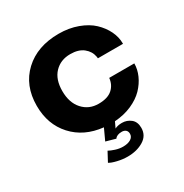

<svg xmlns="http://www.w3.org/2000/svg" viewBox="-172 -676 977 1020"><g transform="rotate(-30 316.5 -166.5)"><path d="M382.3 37.1Q412.6 37.1 435.8 55.7Q459 74.2 459 111.3Q459 158.2 418.2 183.1Q377.4 208 320.3 208Q290 208 258.1 200.4Q226.1 192.9 212.4 183.6L242.7 127Q256.3 134.8 279.5 142.3Q302.7 149.9 325.7 149.9Q355 149.9 373 138.9Q391.1 127.9 391.1 108.4Q391.1 93.3 381.8 85.4Q372.6 77.6 357.9 77.6Q327.1 77.6 315.4 95.2L256.3 78.6L288.1 9.8Q173.3 -2.4 104.7 -77.6Q36.1 -152.8 36.1 -267.1Q36.1 -391.1 116.2 -466.1Q196.3 -541 328.1 -541Q390.6 -541 443.1 -521.7Q495.6 -502.4 528.6 -471.2Q561.5 -439.9 579.6 -402.6Q597.7 -365.2 597.7 -327.6V-323.7H443.8Q443.8 -329.1 442.4 -335Q436 -369.6 406.7 -393.1Q377.4 -416.5 327.1 -416.5Q267.6 -416.5 230.2 -377.4Q192.9 -338.4 192.9 -267.1Q192.9 -195.8 230.5 -154.1Q268.1 -112.3 327.1 -112.3Q382.8 -112.3 411.4 -137.7Q439.9 -163.1 443.8 -203.6H597.7Q597.7 -167.5 581.8 -131.6Q565.9 -95.7 536.4 -64.9Q506.8 -34.2 459.7 -13.4Q412.6 7.3 355 11.2L338.4 46.4Q356 37.1 382.3 37.1Z"/></g></svg>

Font: Epilogue
Style: Bold
Weight: 700
Designer: Tyler Finck
Foundry: Etcetera Type Co
Version: Version 2.112